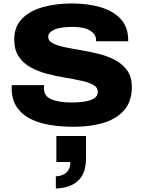

<svg xmlns="http://www.w3.org/2000/svg" viewBox="-20 -719 822 1107"><path d="M406 12Q331 12 266 1Q201 -10 152 -35.5Q103 -61 75 -104.5Q47 -148 47 -214Q47 -222 48 -228H235Q233 -220 233 -211Q233 -164 277 -146Q321 -128 393 -128Q431 -128 465.5 -133Q500 -138 522 -151.5Q544 -165 544 -190Q544 -215 518 -229.5Q492 -244 449 -253.5Q406 -263 354.5 -271.5Q303 -280 251.5 -293.5Q200 -307 157 -330.5Q114 -354 88 -393Q62 -432 62 -491Q62 -564 106 -610Q150 -656 225.5 -677.5Q301 -699 394 -699Q488 -699 561 -677Q634 -655 676 -609.5Q718 -564 719 -493V-481H534V-488Q534 -521 499.5 -542.5Q465 -564 401 -564Q328 -564 293 -548Q258 -532 258 -507Q258 -483 284 -469.5Q310 -456 353 -447Q396 -438 447.5 -429.5Q499 -421 550.5 -408Q602 -395 645 -372Q688 -349 714 -312Q740 -275 740 -217Q740 -135 696.5 -84.5Q653 -34 577.5 -11Q502 12 406 12ZM302 368V298Q344 295 365 273.5Q386 252 386 215H305V65H476V192Q476 279 432 321.5Q388 364 302 368Z"/></svg>

Font: Archivo SemiExpanded ExtraBold
Style: Regular
Weight: 800
Width: 6
Designer: Hector Gatti
Foundry: Omnibus-Type
Version: Version 2.001; ttfautohint (v1.8.3)